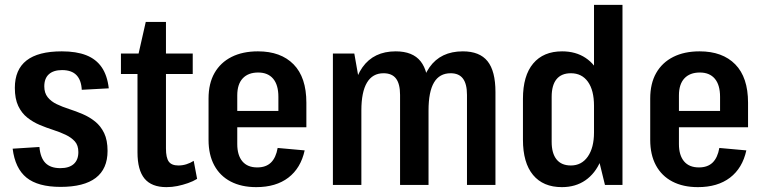

<svg xmlns="http://www.w3.org/2000/svg" viewBox="-20 -760 3142 789"><path d="M229 8Q136 8 89 -30Q42 -68 32 -149L142 -156Q146 -111 167 -90Q188 -69 228 -69Q264 -69 283 -86Q302 -103 302 -135Q302 -163 287.5 -179Q273 -195 250 -206Q227 -217 199 -226Q171 -235 143.5 -246.5Q116 -258 92.5 -276.5Q69 -295 55 -324.5Q41 -354 41 -399Q41 -474 89 -511.5Q137 -549 234 -549Q294 -549 334.5 -533Q375 -517 398 -483.5Q421 -450 427 -397L316 -391Q314 -431 294 -451.5Q274 -472 235 -472Q200 -472 181 -455Q162 -438 162 -405Q162 -378 176 -360.5Q190 -343 213 -332Q236 -321 264 -312Q292 -303 320 -291Q348 -279 371 -260.5Q394 -242 408 -213Q422 -184 422 -140Q422 -66 373.5 -29Q325 8 229 8Z M664 9Q603 9 574 -26Q545 -61 545 -134V-520L579 -670H662V-150Q662 -112 673.5 -96Q685 -80 713 -80Q730 -80 746 -85Q762 -90 776 -99L790 -25Q774 -15 752.5 -7.5Q731 0 709 4.5Q687 9 664 9ZM477 -540H772V-456H477Z M1033 9Q972 9 928 -14Q884 -37 860.5 -80.5Q837 -124 837 -185V-355Q837 -417 861.5 -460Q886 -503 931.5 -526Q977 -549 1040 -549Q1134 -549 1186.5 -495.5Q1239 -442 1239 -338V-237H934V-304H1145L1124 -270V-362Q1124 -411 1102.5 -436.5Q1081 -462 1041 -462Q1000 -462 977.5 -438Q955 -414 955 -368V-168Q955 -122 976 -97Q997 -72 1037 -72Q1073 -72 1093.5 -92Q1114 -112 1121 -152L1232 -142Q1216 -69 1165 -30Q1114 9 1033 9Z M1899 -370Q1899 -415 1882.5 -437Q1866 -459 1832 -459Q1786 -459 1763.5 -421Q1741 -383 1741 -306L1699 -236V-289Q1699 -418 1745 -483.5Q1791 -549 1882 -549Q1951 -549 1983.5 -508.5Q2016 -468 2016 -382V0H1899ZM1348 -540H1436L1465 -375V0H1348ZM1624 -370Q1624 -415 1607.5 -437Q1591 -459 1556 -459Q1511 -459 1488 -420.5Q1465 -382 1465 -306L1423 -236V-289Q1423 -418 1469.5 -483.5Q1516 -549 1606 -549Q1676 -549 1708.5 -508Q1741 -467 1741 -382V0H1624Z M2289 9Q2212 9 2170.5 -41Q2129 -91 2129 -186V-354Q2129 -449 2171 -499Q2213 -549 2290 -549Q2346 -549 2386.5 -522Q2427 -495 2448.5 -444Q2470 -393 2470 -320V-222Q2470 -150 2448 -98.5Q2426 -47 2385.5 -19Q2345 9 2289 9ZM2326 -80Q2370 -80 2395.5 -116.5Q2421 -153 2421 -216V-325Q2421 -389 2396 -424Q2371 -459 2326 -459Q2287 -459 2267 -434.5Q2247 -410 2247 -362V-177Q2247 -130 2267 -105Q2287 -80 2326 -80ZM2421 -184V-740H2538V0H2466Z M2848 9Q2787 9 2743 -14Q2699 -37 2675.5 -80.5Q2652 -124 2652 -185V-355Q2652 -417 2676.5 -460Q2701 -503 2746.5 -526Q2792 -549 2855 -549Q2949 -549 3001.5 -495.5Q3054 -442 3054 -338V-237H2749V-304H2960L2939 -270V-362Q2939 -411 2917.5 -436.5Q2896 -462 2856 -462Q2815 -462 2792.5 -438Q2770 -414 2770 -368V-168Q2770 -122 2791 -97Q2812 -72 2852 -72Q2888 -72 2908.5 -92Q2929 -112 2936 -152L3047 -142Q3031 -69 2980 -30Q2929 9 2848 9Z"/></svg>

Font: Pathway Extreme Condensed SemiBold
Style: Regular
Weight: 600
Width: 3
Version: Version 1.001;gftools[0.9.26]